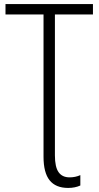

<svg xmlns="http://www.w3.org/2000/svg" viewBox="-20 -734 485 944"><path d="M194 37V-663H7V-714H437V-663H250V30Q250 87 268 112.5Q286 138 322 138Q351 138 375 127V178Q349 190 315 190Q254 190 224 152.5Q194 115 194 37Z"/></svg>

Font: Noto Sans UI NarrowLight
Style: Regular
Weight: 300
Width: 4
Designer: Monotype Design Team
Foundry: Monotype Imaging Inc.
Version: Version 1.001